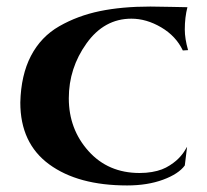

<svg xmlns="http://www.w3.org/2000/svg" viewBox="-20 -547 631 586"><path d="M554 -394 538 -393Q517 -437 472 -463.5Q427 -490 381 -490Q298 -490 244 -414.5Q190 -339 190 -247Q190 -153 250 -86Q310 -19 406 -19Q426 -19 443.5 -22Q461 -25 474 -30Q487 -35 498.5 -42.5Q510 -50 517.5 -56.5Q525 -63 531.5 -70.5Q538 -78 541.5 -83.5Q545 -89 548 -94L551 -99L544 -42Q525 -16 477.5 1.5Q430 19 368 19Q218 19 130 -45.5Q42 -110 42 -234Q44 -318 74.5 -376.5Q105 -435 161 -467Q217 -499 284.5 -513Q352 -527 439 -527Q465 -527 502 -526Q539 -525 552 -525Q544 -494 544 -457Q544 -429 554 -394Z"/></svg>

Font: Uncial Antiqua
Style: Regular
Weight: 400
Designer: Astigmatic (AOETI)
Foundry: Astigmatic (AOETI)
Version: Version 1.000